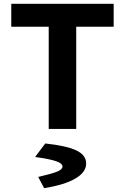

<svg xmlns="http://www.w3.org/2000/svg" viewBox="-20 -675 654 1005"><path d="M235 -535H39V-655H575V-535H379V0H235ZM431 181Q431 226 375.5 259Q320 292 211 310L181 253V251Q250 235 278.5 223.5Q307 212 307 197Q307 180 273 168.5Q239 157 165 147V145L217 76Q329 88 380 112.5Q431 137 431 181Z"/></svg>

Font: Intel One Mono
Style: Bold
Weight: 700
Monospace: yes
Designer: Fred Shallcrass
Foundry: Frere-Jones Type LLC
Version: Version 1.400;hotconv 1.1.0;makeotfexe 2.6.0;FJTRelease1.4